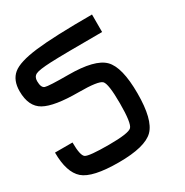

<svg xmlns="http://www.w3.org/2000/svg" viewBox="-196 -1031 1142 1187"><g transform="rotate(-30 375.0 -437.5)"><path d="M625 -312.5Q625 -125 562.5 -62.5Q500 0 312.5 0Q125 0 62.5 -54.7Q0 -109.4 0 -250H125Q125 -156.2 148.4 -140.6Q171.9 -125 312.5 -125Q453.1 -125 476.6 -148.4Q500 -171.9 500 -312.5Q500 -453.1 476.6 -476.6Q453.1 -500 312.5 -500Q140.6 -500 70.3 -539.1Q0 -578.1 0 -687.5Q0 -765.6 46.9 -804.7Q93.8 -843.8 222.7 -859.4Q351.6 -875 625 -875V-750Q343.8 -750 257.8 -746.1Q171.9 -742.2 148.4 -730.5Q125 -718.8 125 -687.5Q125 -640.6 148.4 -632.8Q171.9 -625 312.5 -625Q500 -625 562.5 -562.5Q625 -500 625 -312.5Z"/></g></svg>

Font: CraftyPE
Style: Regular
Weight: 400
Designer: Erek Butcher
Foundry: Haunted Coop
Version: Version 0.018;April 4, 2024;FontCreator 15.0.0.2962 64-bit